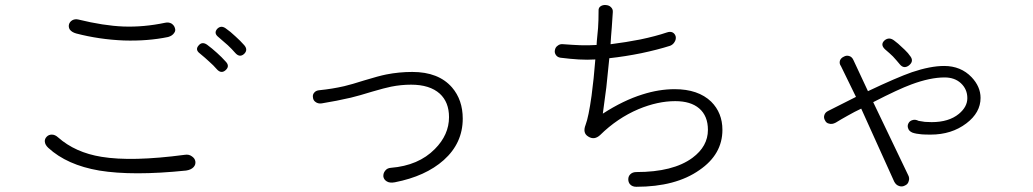

<svg xmlns="http://www.w3.org/2000/svg" viewBox="-20 -756 4040 751"><path d="M286.1 -679.7Q273.4 -682.6 262.7 -676.8Q252.9 -670.9 250 -661.1Q247.1 -650.4 252.9 -640.6Q260.7 -629.9 278.3 -625Q368.2 -601.6 463.9 -597.7Q557.6 -594.7 637.7 -611.3Q654.3 -616.2 661.1 -627Q668 -635.7 664.1 -646.5Q661.1 -657.2 650.4 -664.1Q639.6 -669.9 626 -667Q542 -649.4 462.9 -652.3Q385.7 -655.3 286.1 -679.7ZM207 -218.8Q195.3 -229.5 182.6 -229.5Q170.9 -229.5 163.1 -221.7Q154.3 -212.9 155.3 -202.1Q156.2 -189.5 168.9 -177.7Q242.2 -110.4 368.2 -88.9Q499 -67.4 708 -88.9Q727.5 -91.8 737.3 -102.5Q746.1 -112.3 744.1 -125Q742.2 -136.7 730.5 -144.5Q718.8 -153.3 702.1 -150.4Q495.1 -123 377 -142.6Q274.4 -159.2 207 -218.8ZM790 -581.1Q770.5 -594.7 756.8 -578.1Q742.2 -561.5 761.7 -546.9Q783.2 -529.3 798.8 -514.6Q815.4 -500 827.1 -486.3Q844.7 -465.8 862.3 -481.4Q879.9 -497.1 863.3 -514.6Q846.7 -533.2 829.1 -548.8Q808.6 -567.4 790 -581.1ZM862.3 -645.5Q843.8 -658.2 829.1 -642.6Q815.4 -626 834 -611.3Q855.5 -592.8 871.1 -579.1Q887.7 -563.5 899.4 -549.8Q917 -529.3 934.6 -544.9Q951.2 -560.5 935.5 -579.1Q919.9 -596.7 901.4 -613.3Q880.9 -632.8 862.3 -645.5Z M1230.5 -403.3Q1215.8 -402.3 1209 -393.6Q1202.1 -385.7 1204.1 -375Q1205.1 -363.3 1213.9 -357.4Q1223.6 -349.6 1238.3 -351.6Q1297.9 -361.3 1352.5 -374Q1384.8 -381.8 1435.5 -397.5Q1485.4 -412.1 1509.8 -417Q1548.8 -424.8 1587.9 -424.8Q1661.1 -424.8 1700.2 -389.6Q1736.3 -356.4 1736.3 -297.9Q1736.3 -228.5 1680.7 -172.9Q1617.2 -108.4 1508.8 -99.6Q1494.1 -98.6 1486.3 -87.9Q1478.5 -78.1 1479.5 -65.4Q1481.4 -53.7 1492.2 -46.9Q1503.9 -39.1 1524.4 -43Q1644.5 -66.4 1715.8 -129.9Q1790 -196.3 1790 -292Q1790 -365.2 1748 -414.1Q1695.3 -474.6 1592.8 -474.6Q1541 -474.6 1491.2 -464.8Q1461.9 -459 1404.3 -441.4Q1355.5 -425.8 1326.2 -418.9Q1279.3 -408.2 1230.5 -403.3Z M2184.6 -583Q2169.9 -585 2161.1 -577.1Q2152.3 -571.3 2150.4 -559.6Q2148.4 -549.8 2154.3 -541Q2160.2 -532.2 2171.9 -530.3Q2210.9 -525.4 2244.1 -523.4Q2277.3 -521.5 2308.6 -523.4Q2302.7 -447.3 2293.9 -381.8Q2282.2 -297.9 2270.5 -267.6Q2257.8 -235.4 2281.2 -221.7Q2304.7 -207 2327.1 -227.5Q2394.5 -293.9 2477.5 -329.1Q2552.7 -360.4 2621.1 -360.4Q2681.6 -360.4 2714.8 -332Q2749 -302.7 2749 -248Q2749 -183.6 2688.5 -138.7Q2613.3 -83 2468.8 -83Q2454.1 -83 2445.3 -74.2Q2437.5 -66.4 2437.5 -54.7Q2437.5 -43 2444.3 -35.2Q2453.1 -25.4 2468.8 -25.4Q2623 -25.4 2715.8 -90.8Q2805.7 -152.3 2805.7 -248Q2805.7 -314.5 2761.7 -358.4Q2710.9 -407.2 2619.1 -407.2Q2557.6 -407.2 2493.2 -386.7Q2418 -363.3 2337.9 -311.5Q2345.7 -368.2 2351.6 -414.1Q2358.4 -477.5 2363.3 -528.3Q2425.8 -535.2 2488.3 -547.9Q2552.7 -561.5 2601.6 -577.1Q2613.3 -582 2619.1 -592.8Q2625 -602.5 2623 -613.3Q2620.1 -624 2611.3 -628.9Q2601.6 -633.8 2587.9 -628.9Q2544.9 -614.3 2484.4 -601.6Q2429.7 -590.8 2368.2 -583Q2369.1 -594.7 2370.1 -613.3Q2371.1 -624 2373 -649.4L2377 -709Q2377.9 -720.7 2369.1 -728.5Q2362.3 -735.4 2349.6 -736.3Q2337.9 -737.3 2329.1 -731.4Q2320.3 -725.6 2321.3 -712.9Q2321.3 -675.8 2319.3 -646.5Q2317.4 -627.9 2314.5 -595.7L2313.5 -580.1Q2283.2 -578.1 2250 -579.1Q2222.7 -580.1 2184.6 -583Z M3375 -399.4 3318.4 -520.5Q3312.5 -534.2 3300.8 -537.1Q3290 -540 3280.3 -534.2Q3269.5 -529.3 3265.6 -519.5Q3261.7 -507.8 3269.5 -497.1L3328.1 -377L3219.7 -322.3Q3207 -316.4 3204.1 -304.7Q3201.2 -294.9 3207 -285.2Q3211.9 -274.4 3222.7 -272.5Q3234.4 -268.6 3249 -276.4Q3269.5 -289.1 3295.9 -303.7Q3323.2 -319.3 3348.6 -331.1L3477.5 -45.9Q3484.4 -32.2 3497.1 -28.3Q3508.8 -24.4 3519.5 -30.3Q3531.2 -35.2 3534.2 -46.9Q3539.1 -59.6 3531.2 -73.2L3395.5 -356.4Q3494.1 -407.2 3544.9 -425.8Q3618.2 -453.1 3674.8 -453.1Q3713.9 -453.1 3738.3 -430.7Q3763.7 -407.2 3763.7 -372.1Q3763.7 -337.9 3730.5 -310.5Q3691.4 -278.3 3624 -278.3Q3609.4 -278.3 3597.7 -279.3Q3587.9 -280.3 3573.2 -283.2Q3559.6 -290 3548.8 -286.1Q3538.1 -283.2 3533.2 -273.4Q3528.3 -263.7 3532.2 -253.9Q3535.2 -243.2 3548.8 -237.3Q3562.5 -232.4 3585 -230.5Q3597.7 -229.5 3620.1 -229.5Q3702.1 -229.5 3759.8 -273.4Q3815.4 -315.4 3815.4 -373Q3815.4 -417 3780.3 -454.1Q3738.3 -498 3672.9 -498Q3619.1 -498 3546.9 -473.6Q3488.3 -453.1 3375 -399.4ZM3478.5 -596.7Q3458 -613.3 3439.5 -597.7Q3421.9 -581.1 3442.4 -562.5Q3460.9 -546.9 3472.7 -535.2Q3486.3 -520.5 3500 -503.9Q3515.6 -485.4 3535.2 -500Q3554.7 -515.6 3542 -534.2Q3532.2 -548.8 3518.6 -561.5Q3509.8 -570.3 3493.2 -585Z"/></svg>

Font: Gulim
Style: Regular
Weight: 400
Version: Version 2.21